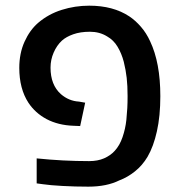

<svg xmlns="http://www.w3.org/2000/svg" viewBox="-20 -661 647 690"><path d="M297.4 9.8Q249.5 9.8 204.8 7.3Q160.2 4.9 133.8 1L111.8 -2V-91.8Q206.5 -82 300.3 -82Q331.1 -82 354 -92Q377 -102.1 392.1 -118.7Q410.2 -138.2 420.4 -168.2Q430.7 -198.2 434.1 -230Q436.5 -253.9 437.5 -272.9Q438.5 -292 438.5 -315.4Q438.5 -353 435.3 -381.3Q432.1 -409.7 424.8 -439Q417 -468.8 402.6 -492.9Q388.2 -517.1 364.7 -530.3Q337.9 -546.9 303.2 -546.9Q268.6 -546.9 243.2 -537.8Q217.8 -528.8 202.6 -515.1Q184.1 -498 172.9 -472.2Q161.6 -446.3 161.6 -418Q161.6 -356 198.7 -322.8Q227.5 -297.9 263.7 -295.9L286.1 -292L268.1 -208L244.1 -209Q189.5 -210.9 147.5 -232.9Q106.4 -254.9 82 -292Q49.3 -342.3 49.3 -417Q49.3 -469.2 68.1 -511Q86.9 -552.7 116.7 -578.6Q153.8 -610.4 201.7 -625.5Q249.5 -640.6 300.8 -640.6Q386.7 -640.6 444.8 -602.1Q466.8 -587.4 486.3 -564.9Q505.9 -542.5 519.5 -512.7Q556.2 -435.5 556.2 -315.4Q556.2 -244.1 543.9 -189.2Q531.7 -134.3 510.3 -97.7Q491.7 -66.4 465.1 -45.2Q438.5 -23.9 408.7 -12.7Q363.3 9.8 297.4 9.8Z"/></svg>

Font: Open Sans SemiBold
Style: Regular
Weight: 600
Designer: Monotype Design Team
Foundry: Monotype Imaging Inc.
Version: Version 3.003; ttfautohint (v1.8.4)